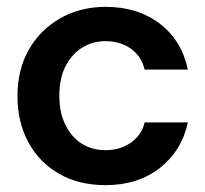

<svg xmlns="http://www.w3.org/2000/svg" viewBox="-20 -528 599 560"><path d="M288 12Q210 12 152.5 -21Q95 -54 63 -112.5Q31 -171 31 -248Q31 -325 64 -383Q97 -441 155.5 -474.5Q214 -508 288 -508Q382 -508 446 -459Q510 -410 528 -325H402Q392 -365 361 -386.5Q330 -408 287 -408Q251 -408 220.5 -389.5Q190 -371 171.5 -335.5Q153 -300 153 -248Q153 -210 163.5 -181Q174 -152 192 -131.5Q210 -111 234.5 -100.5Q259 -90 287 -90Q316 -90 339 -99.5Q362 -109 379 -127Q396 -145 402 -171H528Q510 -88 446 -38Q382 12 288 12Z"/></svg>

Font: DM Sans 9pt 36pt SemiBold
Style: Regular
Weight: 600
Version: Version 4.004;gftools[0.9.30]